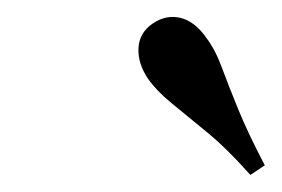

<svg xmlns="http://www.w3.org/2000/svg" viewBox="-20 -686 332 226"><path d="M274.7 -480.1Q246.1 -512.2 222.3 -531.5Q198.6 -550.8 181.4 -565Q164.2 -579.2 154.3 -593.2Q142.1 -611.3 143 -629.3Q143.9 -647.4 159.6 -658.2Q175.4 -669 192.3 -665Q209.2 -660.9 222.4 -642.1Q233.1 -628.2 240.8 -607.4Q248.5 -586.6 260.1 -558.1Q271.7 -529.6 291.7 -491.4Z"/></svg>

Font: Playfair 5pt SemiExpanded Light 12pt
Style: Italic
Weight: 300
Italic angle: -15.6°
Version: Version 2.000;gftools[0.9.28]